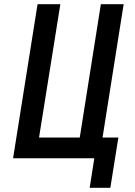

<svg xmlns="http://www.w3.org/2000/svg" viewBox="-20 -750 640 910"><path d="M405 140 427 0H42L158 -730H266L165 -98H358L458 -730H566L466 -98H541L503 140Z"/></svg>

Font: JetBrains Mono NL SemiBold
Style: Italic
Weight: 600
Italic angle: -9°
Monospace: yes
Designer: Philipp Nurullin, Konstantin Bulenkov
Foundry: JetBrains
Version: Version 2.305; ttfautohint (v1.8.4.7-5d5b)